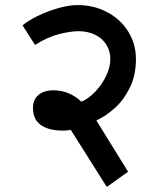

<svg xmlns="http://www.w3.org/2000/svg" viewBox="-20 -648 640 757"><path d="M230 -133Q171 -133 140.5 -155.5Q110 -178 110 -222Q110 -255 131.5 -273.5Q153 -292 191 -292Q221.5 -292 249.2 -280.8Q277 -269.5 301 -247Q329.5 -259 356 -287Q382.5 -315 398.8 -349.5Q415 -384 415 -415Q415 -447 399.2 -472Q383.5 -497 354.8 -511Q326 -525 289 -525Q258 -525 212.8 -513.5Q167.5 -502 118 -471L69 -548Q89.5 -566 128 -584.8Q166.5 -603.5 209.2 -615.8Q252 -628 286 -628Q350 -628 402.8 -600Q455.5 -572 485.8 -523.2Q516 -474.5 516 -415Q516 -350 491 -300.5Q466 -251 430.8 -220.2Q395.5 -189.5 360 -173L485 29L401 89L259 -136Q244 -133 230 -133Z"/></svg>

Font: JuliaMono Black
Style: Italic
Weight: 900
Italic angle: -9°
Monospace: yes
Designer: cormullion
Foundry: corm
Version: Version 0.057; ttfautohint (v1.8.4)